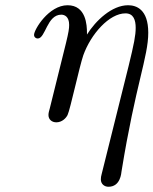

<svg xmlns="http://www.w3.org/2000/svg" viewBox="-20 -462 586 733"><path d="M110 -329C110 -320 117 -315 124 -315C154 -315 159 -406 214 -406C226 -406 244 -399 244 -367C244 -353 242 -339 232 -298L170 -48C168 -40 165 -32 165 -23C165 -5 179 5 195 5C217 5 232 -11 238 -23C248 -44 283 -207 298 -251C327 -332 397 -411 459 -411C490 -411 498 -385 498 -356C498 -327 492 -296 471 -210L368 203C366 210 365 216 365 223C365 240 378 251 394 251C440 251 443 199 444 192C498 -141 546 -245 546 -337C546 -427 500 -442 469 -442C407 -442 345 -383 312 -330V-337C312 -365 309 -442 238 -442C166 -442 110 -349 110 -329Z"/></svg>

Font: CMU Serif
Style: Italic
Weight: 500
Italic angle: -14.04°
Version: Version 0.7.0